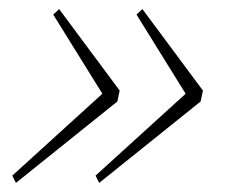

<svg xmlns="http://www.w3.org/2000/svg" viewBox="-20 -503 498 422"><path d="M7 -117 205 -297 97 -471 110 -483 243 -304 238 -280 15 -101ZM190 -117 388 -297 280 -471 293 -483 426 -304 421 -280 198 -101Z"/></svg>

Font: IBM Plex Serif ExtLt
Style: Italic
Weight: 200
Italic angle: -14°
Designer: Mike Abbink, Paul van der Laan, Pieter van Rosmalen
Foundry: Bold Monday
Version: Version 3.001